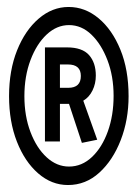

<svg xmlns="http://www.w3.org/2000/svg" viewBox="-20 -549 390 551"><path d="M175 -18Q128 -18 89.5 -51.5Q51 -85 28.5 -142.5Q6 -200 6 -273Q6 -347 29 -404.5Q52 -462 91 -495.5Q130 -529 177 -529Q224 -529 263 -496.5Q302 -464 325.5 -406.5Q349 -349 349 -273Q349 -205 326.5 -147Q304 -89 265 -53.5Q226 -18 175 -18ZM178 -71Q215 -71 244 -98.5Q273 -126 289.5 -172Q306 -218 306 -274Q306 -330 288.5 -376Q271 -422 242.5 -449.5Q214 -477 178 -477Q143 -477 114 -450Q85 -423 67.5 -376.5Q50 -330 50 -273Q50 -216 67.5 -170Q85 -124 114 -97.5Q143 -71 178 -71ZM215 -139 178 -251H152V-143H109V-413H172Q216 -413 235.5 -391Q255 -369 255 -332Q255 -309 245.5 -289.5Q236 -270 219 -260L259 -148ZM152 -297H176Q212 -297 212 -331Q212 -364 175 -364H152Z"/></svg>

Font: Inconsolata ExtraCondensed SemiBold
Style: Regular
Weight: 600
Width: 2
Monospace: yes
Designer: Raph Levien, Cyreal, Brenton Simpson
Foundry: Raph Levien, Cyreal, Google
Version: Version 3.001; ttfautohint (v1.8.2.53-6de2)